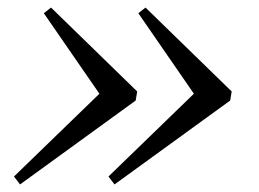

<svg xmlns="http://www.w3.org/2000/svg" viewBox="-20 -498 685 508"><path d="M589 -232 283 -10 267 -31 493 -250 346 -463 365 -478 593 -256ZM339 -232 33 -10 17 -31 243 -250 96 -463 115 -478 343 -256Z"/></svg>

Font: Inria Serif
Style: Italic
Weight: 400
Italic angle: -10°
Designer: Black Foundry Team
Foundry: Black Foundry
Version: Version 1.000; ttfautohint (v1.8.3)